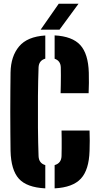

<svg xmlns="http://www.w3.org/2000/svg" viewBox="-20 -999 530 1028"><path d="M304.5 -500Q305 -518.5 305.5 -543.8Q306 -569 306 -594.2Q306 -619.5 305.5 -638Q304.5 -673.5 272.5 -684.5V-809.5Q367 -804.5 409.8 -757.8Q452.5 -711 455.5 -610Q456.5 -585.5 456 -555.2Q455.5 -525 454.5 -500ZM222.5 9.5Q123 4.5 81 -42.2Q39 -89 36.5 -191Q36 -232.5 35.5 -287Q35 -341.5 35 -400.2Q35 -459 35.5 -513.8Q36 -568.5 36.5 -611Q38 -697.5 82 -750.2Q126 -803 222.5 -809V-685Q188 -675 186.5 -638Q184 -568 183.2 -484Q182.5 -400 183.2 -316.2Q184 -232.5 186.5 -163Q188 -125 222.5 -115ZM272.5 9.5V-115Q308 -125 309.5 -163Q310 -181 310.2 -206.2Q310.5 -231.5 310.2 -256.8Q310 -282 309.5 -300H459.5Q460.5 -276 460.5 -245.5Q460.5 -215 459.5 -191Q456.5 -89.5 413 -42.5Q369.5 4.5 272.5 9.5ZM197.5 -840 294.5 -979H400.5L298.5 -840Z"/></svg>

Font: Big Shoulders Stencil Display Black
Style: Regular
Weight: 900
Designer: Patric King
Foundry: XO Type Co
Version: Version 1.000